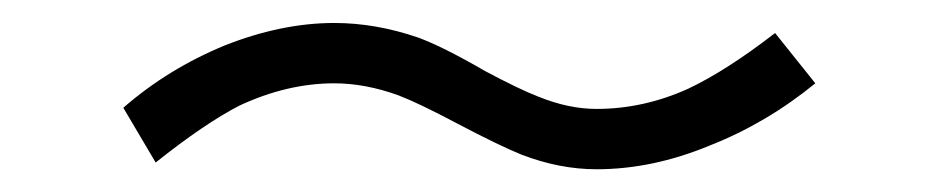

<svg xmlns="http://www.w3.org/2000/svg" viewBox="-20 -442 831 168"><path d="M658.2 -413.1Q615.2 -379.9 582 -364.3Q543 -346.7 502 -346.7Q477.5 -346.7 451.2 -357.4Q435.5 -363.3 404.3 -379.9Q367.2 -401.4 345.7 -409.2Q308.6 -421.9 272.5 -421.9Q226.6 -421.9 176.8 -402.3Q127 -381.8 87.9 -347.7L116.2 -299.8Q159.2 -334 189.5 -349.6Q231.4 -369.1 272.5 -369.1Q299.8 -369.1 329.1 -358.4Q346.7 -351.6 379.9 -334Q417 -314.5 436.5 -306.6Q469.7 -293.9 502 -293.9Q550.8 -293.9 600.6 -314.5Q650.4 -334 693.4 -369.1Z"/></svg>

Font: Dotum
Style: Regular
Weight: 400
Version: Version 2.21